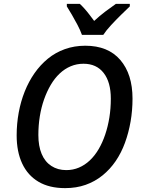

<svg xmlns="http://www.w3.org/2000/svg" viewBox="-20 -961 729 991"><path d="M316 10Q234 10 178.5 -23Q123 -56 94.5 -117Q66 -178 66 -262Q66 -322 76.5 -379.5Q87 -437 107.5 -488.5Q128 -540 158 -583Q188 -626 227 -658Q266 -690 315 -707.5Q364 -725 420 -725Q538 -725 601 -651.5Q664 -578 664 -452Q664 -391 654 -333.5Q644 -276 625 -224Q606 -172 577 -129.5Q548 -87 509 -55.5Q470 -24 422 -7Q374 10 316 10ZM322 -83Q357 -83 387.5 -96Q418 -109 443.5 -133Q469 -157 489 -191Q509 -225 523 -266.5Q537 -308 544.5 -354.5Q552 -401 552 -452Q552 -537 515 -584.5Q478 -632 411 -632Q376 -632 345 -619Q314 -606 288 -581.5Q262 -557 242 -523Q222 -489 207.5 -448Q193 -407 185.5 -360.5Q178 -314 178 -264Q178 -207 195 -166.5Q212 -126 245 -104.5Q278 -83 322 -83ZM403 -781Q394 -806 380 -832.5Q366 -859 351.5 -884Q337 -909 325 -928V-941H392Q403 -931 416 -916.5Q429 -902 441.5 -885.5Q454 -869 466 -853Q494 -879 523 -901Q552 -923 578 -941H650V-928Q633 -912 606 -885.5Q579 -859 553.5 -831.5Q528 -804 513 -781Z"/></svg>

Font: Noto Sans Display Medium
Style: Italic
Weight: 500
Italic angle: -12°
Designer: Monotype Design Team
Foundry: Monotype Imaging Inc.
Version: Version 2.003